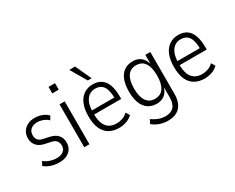

<svg xmlns="http://www.w3.org/2000/svg" viewBox="-119 -1223 2323 1898"><g transform="rotate(-30 1043.0 -274.0)"><path d="M219 8Q187 8 156 1.5Q125 -5 98.5 -17.5Q72 -30 52 -47L75 -91Q98 -73 121.5 -62.5Q145 -52 169.5 -47Q194 -42 219 -42Q265 -42 293.5 -64Q322 -86 322 -125Q322 -160 303.5 -181Q285 -202 248 -209L178 -224Q124 -236 95 -270Q66 -304 66 -353Q66 -397 86 -429Q106 -461 141.5 -479Q177 -497 224 -497Q251 -497 278 -490.5Q305 -484 329 -471.5Q353 -459 371 -440L347 -398Q329 -416 308.5 -426Q288 -436 267 -441.5Q246 -447 225 -447Q179 -447 150.5 -423.5Q122 -400 122 -356Q122 -324 138 -303.5Q154 -283 191 -275L260 -260Q320 -247 349 -213Q378 -179 378 -128Q378 -87 358.5 -56.5Q339 -26 303.5 -9Q268 8 219 8Z M497 -619V-693H571V-619ZM505 0V-489H564V0Z M900 8Q838 8 791 -18.5Q744 -45 718.5 -100.5Q693 -156 693 -243Q693 -322 715.5 -378.5Q738 -435 782 -466Q826 -497 886 -497Q945 -497 983.5 -470Q1022 -443 1041 -390Q1060 -337 1060 -260V-231H736V-277H1023L1008 -261Q1008 -361 977.5 -404.5Q947 -448 886 -448Q846 -448 815.5 -426.5Q785 -405 768 -361.5Q751 -318 751 -250V-239Q751 -169 769 -126Q787 -83 821 -63Q855 -43 902 -43Q935 -43 968 -54Q1001 -65 1029 -93L1055 -49Q1023 -19 983 -5.5Q943 8 900 8ZM865 -554 759 -736H825L909 -554Z M1355 188Q1309 188 1264.5 173Q1220 158 1183 128L1205 83Q1231 101 1255.5 113Q1280 125 1305 131Q1330 137 1355 137Q1419 137 1451 101.5Q1483 66 1483 -8V-131H1486Q1472 -73 1435 -43Q1398 -13 1342 -13Q1286 -13 1245 -41Q1204 -69 1183 -123.5Q1162 -178 1162 -255Q1162 -332 1183 -386.5Q1204 -441 1245 -469Q1286 -497 1343 -497Q1399 -497 1435.5 -466.5Q1472 -436 1487 -377H1484V-489H1541V-10Q1541 54 1519.5 98.5Q1498 143 1457 165.5Q1416 188 1355 188ZM1352 -64Q1417 -64 1450 -113Q1483 -162 1483 -255Q1483 -349 1450 -397.5Q1417 -446 1352 -446Q1288 -446 1254.5 -397.5Q1221 -349 1221 -255Q1221 -162 1254.5 -113Q1288 -64 1352 -64Z M1876 8Q1814 8 1767 -18.5Q1720 -45 1694.5 -100.5Q1669 -156 1669 -243Q1669 -322 1691.5 -378.5Q1714 -435 1758 -466Q1802 -497 1862 -497Q1921 -497 1959.5 -470Q1998 -443 2017 -390Q2036 -337 2036 -260V-231H1712V-277H1999L1984 -261Q1984 -361 1953.5 -404.5Q1923 -448 1862 -448Q1822 -448 1791.5 -426.5Q1761 -405 1744 -361.5Q1727 -318 1727 -250V-239Q1727 -169 1745 -126Q1763 -83 1797 -63Q1831 -43 1878 -43Q1911 -43 1944 -54Q1977 -65 2005 -93L2031 -49Q1999 -19 1959 -5.5Q1919 8 1876 8Z"/></g></svg>

Font: Nunito Sans 10pt Condensed Light
Style: Regular
Weight: 300
Width: 3
Designer: Vernon Adams
Foundry: Vernon Adams
Version: Version 3.101;gftools[0.9.27]